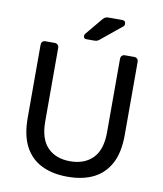

<svg xmlns="http://www.w3.org/2000/svg" viewBox="-96 -965 893 1052"><g transform="rotate(10 350.5 -439.0)"><path d="M351 10Q267 10 206.5 -20Q146 -50 113.5 -111.5Q81 -173 81 -270V-676Q81 -687 87 -693.5Q93 -700 104 -700H155Q166 -700 172.5 -693.5Q179 -687 179 -676V-268Q179 -170 225 -123Q271 -76 351 -76Q430 -76 476.5 -123Q523 -170 523 -268V-676Q523 -687 529.5 -693.5Q536 -700 546 -700H598Q608 -700 614.5 -693.5Q621 -687 621 -676V-270Q621 -173 588.5 -111.5Q556 -50 496 -20Q436 10 351 10ZM323 -750Q307 -750 307 -766Q307 -774 312 -779L387 -869Q396 -880 403 -884Q410 -888 424 -888H498Q517 -888 517 -868Q517 -861 512 -856L396 -761Q388 -754 381 -752Q374 -750 363 -750Z"/></g></svg>

Font: Rubik Light
Style: Regular
Weight: 400
Version: Version 2.101